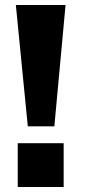

<svg xmlns="http://www.w3.org/2000/svg" viewBox="-20 -743 336 763"><path d="M233 -174V0H50.5V-174ZM240.5 -723 196 -241H90.5L43 -723Z"/></svg>

Font: Public Sans ExtraBold
Style: Regular
Weight: 800
Designer: The Public Sans Project Authors: Dan O. Williams and USWDS (Libre Franklin designed by Pablo Impallari and Rodrigo Fuenz
Version: Version 1.007